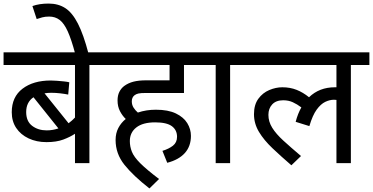

<svg xmlns="http://www.w3.org/2000/svg" viewBox="-20 -916 2094 1078"><path d="M585 -551H482V0H401V-165Q374 -147 335.5 -132.5Q297 -118 241 -118Q185 -118 140.5 -139Q96 -160 71 -197.5Q46 -235 46 -286Q46 -372 106.5 -418Q167 -464 265 -464Q279 -464 299 -462.5Q319 -461 338.5 -459Q358 -457 369 -454L363 -385Q343 -389 318 -392Q293 -395 268 -395Q248 -395 230 -392L365 -224Q384 -238 401 -256V-551H0V-622H585ZM127 -287Q127 -235 160.5 -209.5Q194 -184 242 -184Q260 -184 276.5 -187Q293 -190 308 -195L168 -370Q127 -342 127 -287Z M402 -615Q381 -694 360.5 -739.5Q340 -785 315 -804Q290 -823 256 -823Q234 -823 217 -818.5Q200 -814 186 -809L162 -882Q201 -896 253 -896Q307 -896 346.5 -870.5Q386 -845 417.5 -783.5Q449 -722 477 -615Z M892 -69Q928 -80 951 -98Q974 -116 974 -148Q974 -186 945 -207.5Q916 -229 851 -229Q782 -229 745.5 -200.5Q709 -172 709 -124Q709 -93 720.5 -64Q732 -35 767.5 0.5Q803 36 873 89L819 142Q728 71 678.5 9Q629 -53 629 -130Q629 -168 644.5 -197.5Q660 -227 686 -248Q667 -266 653.5 -292Q640 -318 640 -352Q640 -380 650 -400Q660 -420 677 -433Q700 -450 729.5 -457.5Q759 -465 800 -465H932V-551H571V-622H1117V-551H1013V-394H801Q770 -394 757 -391Q744 -388 735 -381Q720 -369 720 -347Q720 -327 730 -311.5Q740 -296 754 -284Q801 -300 855 -300Q924 -300 967.5 -279Q1011 -258 1031.5 -224.5Q1052 -191 1052 -153Q1052 -95 1018 -57Q984 -19 919 -2Z M1272 -551V0H1191V-551H1102V-622H1375V-551Z M1361 -551V-622H2054V-551H1950V0H1869V-355Q1863 -356 1855 -356Q1831 -356 1806 -344Q1781 -332 1758 -300.5Q1735 -269 1717 -208L1640 -232Q1652 -278 1672 -313Q1648 -331 1624 -342Q1600 -353 1570 -353Q1530 -353 1508.5 -330Q1487 -307 1487 -271Q1487 -233 1508.5 -198.5Q1530 -164 1571 -126.5Q1612 -89 1670 -40L1616 12Q1558 -38 1510 -83.5Q1462 -129 1434 -175.5Q1406 -222 1406 -275Q1406 -328 1430.5 -361.5Q1455 -395 1492 -410.5Q1529 -426 1565 -426Q1609 -426 1645.5 -411.5Q1682 -397 1715 -370Q1773 -426 1860 -426Q1865 -426 1869 -426V-551Z"/></svg>

Font: Noto Sans
Style: Regular
Weight: 400
Designer: Monotype Design Team
Foundry: Monotype Imaging Inc.
Version: Version 2.007